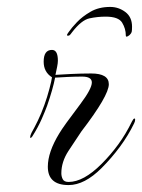

<svg xmlns="http://www.w3.org/2000/svg" viewBox="-20 -530 410 554"><path d="M298 -510Q322 -510 341.5 -495.5Q361 -481 361 -453Q361 -442 360 -438Q359 -434 354 -429Q343 -420 343 -428Q343 -447 332.5 -464.5Q322 -482 285 -482Q261 -482 238 -477Q215 -472 188 -437Q183 -430 181 -428.5Q179 -427 176 -427Q172 -427 174 -431Q175 -433 176 -434.5Q177 -436 180 -440Q186 -449 201.5 -465.5Q217 -482 241 -496Q265 -510 298 -510ZM178 4Q118 4 118 -49Q118 -91 151 -145Q162 -164 212 -230Q245 -274 245 -292Q245 -309 217 -309Q198 -309 175.5 -308Q153 -307 139 -306Q136 -290 130 -269Q124 -248 116 -225Q111 -211 100.5 -187Q90 -163 73 -136Q70 -132 68 -132Q67 -132 67 -134Q67 -139 71 -147Q79 -161 89 -181.5Q99 -202 108 -227Q116 -249 122.5 -273.5Q129 -298 130 -307Q106 -322 106 -352Q106 -386 130 -386Q147 -386 147 -355Q147 -348 145 -338Q143 -328 140 -314Q154 -315 184.5 -316.5Q215 -318 243 -318Q294 -318 294 -287Q294 -254 215 -151Q198 -126 177.5 -94.5Q157 -63 157 -30Q157 -21 161 -13Q165 -5 178 -5Q221 -5 273 -57Q299 -83 321 -113Q343 -143 361 -180Q365 -188 368 -188Q370 -188 370 -185Q370 -180 367 -174Q350 -139 326 -106.5Q302 -74 273 -45Q224 4 178 4Z"/></svg>

Font: Imperial Script
Style: Regular
Weight: 400
Designer: Robert E. Leuschke
Foundry: Robert E. Leuschke
Version: Version 1.010; ttfautohint (v1.8.3)